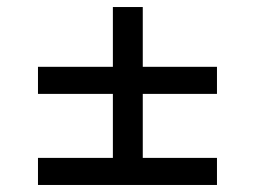

<svg xmlns="http://www.w3.org/2000/svg" viewBox="-20 -644 726 546"><path d="M88 -454V-377H301V-195H88V-118H597V-195H386V-377H597V-454H386V-624H301V-454Z"/></svg>

Font: Poppins
Style: Regular
Weight: 400
Designer: Ninad Kale (Devanagari), Jonny Pinhorn (Latin)
Foundry: Indian Type Foundry
Version: 4.004